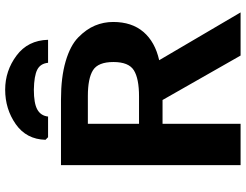

<svg xmlns="http://www.w3.org/2000/svg" viewBox="-124 -827 951 743"><g transform="rotate(-90 351.5 -455.5)"><path d="M182 -755Q184 -829 242.5 -870Q301 -911 376 -911Q449 -911 508 -867Q567 -823 569 -745H480Q477 -775 453 -787Q429 -799 376 -800Q323 -800 299 -786.5Q275 -773 272 -745H192ZM84 0V-695H338Q424 -695 485.5 -677Q547 -659 578.5 -628Q610 -597 624 -563.5Q638 -530 638 -493Q638 -421 599.5 -376Q561 -331 490 -315Q663 -21 675 0H508L336 -302H244V0ZM244 -393H350Q419 -393 451 -413Q483 -433 483 -492Q483 -551 451.5 -571Q420 -591 351 -591H244Z"/></g></svg>

Font: Coval
Style: Black
Weight: 1000
Foundry: Context Ltd
Version: Version 001.000